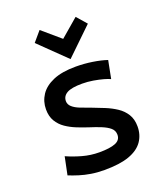

<svg xmlns="http://www.w3.org/2000/svg" viewBox="-143 -872 846 981"><g transform="rotate(-20 280.0 -381.0)"><path d="M256 12Q217 12 183.5 6.5Q150 1 121.5 -8Q93 -17 68 -27L88 -124Q126 -107 170.5 -94.5Q215 -82 262 -82Q320 -82 349.5 -94Q379 -106 379 -135Q379 -158 362 -172.5Q345 -187 316.5 -198.5Q288 -210 256 -220Q225 -230 194 -242.5Q163 -255 137.5 -272.5Q112 -290 96 -316.5Q80 -343 80 -381Q80 -424 103 -459Q126 -494 174 -514.5Q222 -535 297 -535Q343 -535 388 -528Q433 -521 465 -510L446 -413Q434 -419 410.5 -425.5Q387 -432 357.5 -437Q328 -442 298 -442Q240 -442 215 -427.5Q190 -413 190 -386Q190 -368 205 -354.5Q220 -341 245.5 -331Q271 -321 302 -310Q334 -298 367 -284.5Q400 -271 428 -252.5Q456 -234 473 -206.5Q490 -179 490 -140Q490 -94 466 -59.5Q442 -25 391 -6.5Q340 12 256 12ZM286 -580 142 -720 188 -774 286 -690 384 -774 431 -720Z"/></g></svg>

Font: Ubuntu Sans Mono Medium
Style: Regular
Weight: 500
Monospace: yes
Designer: Dalton Maag Ltd
Foundry: Dalton Maag Ltd
Version: Version 1.006